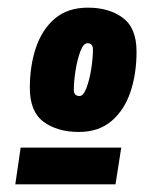

<svg xmlns="http://www.w3.org/2000/svg" viewBox="-20 -709 377 502"><path d="M210 -689Q265 -689 301 -662.5Q337 -636 337 -574Q337 -516 321 -468.5Q305 -421 271.5 -392.5Q238 -364 186 -364Q130 -364 94 -390.5Q58 -417 58 -479Q58 -537 74 -584.5Q90 -632 123.5 -660.5Q157 -689 210 -689ZM209 -596Q198 -596 190 -574.5Q182 -553 177.5 -524.5Q173 -496 173 -474Q173 -458 188 -458Q198 -458 206 -479Q214 -500 218.5 -528.5Q223 -557 223 -579Q223 -596 209 -596ZM20 -227 34 -323H297L282 -227Z"/></svg>

Font: Georama SemiCondensed Black
Style: Italic
Weight: 900
Width: 4
Italic angle: -9°
Designer: Jean-Baptiste Levee
Foundry: Production Type
Version: Version 1.000